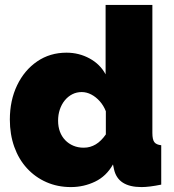

<svg xmlns="http://www.w3.org/2000/svg" viewBox="-20 -750 705 780"><path d="M20 -264Q20 -342 49.5 -403.5Q79 -465 131 -500.5Q183 -536 250 -536Q301 -536 344 -512.5Q387 -489 409 -448V-730H599V-210Q599 -183 607 -172.5Q615 -162 635 -160V0Q586 10 555 10Q507 10 479 -8Q451 -26 443 -63L439 -82Q412 -34 366 -12Q320 10 268 10Q214 10 168.5 -10Q123 -30 89.5 -66.5Q56 -103 38 -153.5Q20 -204 20 -264ZM410 -204V-298Q401 -321 385.5 -338.5Q370 -356 351 -366Q332 -376 312 -376Q291 -376 273.5 -367Q256 -358 243 -342Q230 -326 223 -305Q216 -284 216 -260Q216 -235 223.5 -215Q231 -195 245 -180.5Q259 -166 278 -158Q297 -150 320 -150Q334 -150 346 -153.5Q358 -157 369 -163.5Q380 -170 390.5 -180.5Q401 -191 410 -204Z"/></svg>

Font: Raleway Thin Black
Style: Regular
Weight: 900
Version: Version 4.026